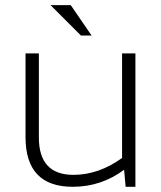

<svg xmlns="http://www.w3.org/2000/svg" viewBox="-20 -718 619 738"><path d="M500.5 -512.7V0H462.9L457 -65.4Q368.7 0 259.8 0Q78.1 0 78.1 -190.9V-512.7H129.4V-189.5Q129.4 -45.9 262.2 -45.9Q359.4 -45.9 449.2 -110.8V-512.7ZM332 -581.5H291L174.3 -698.2H252Z"/></svg>

Font: Sansation Light
Style: Light
Weight: 300
Designer: Bernd Montag
Version: Version 1.301